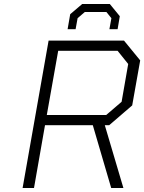

<svg xmlns="http://www.w3.org/2000/svg" viewBox="-20 -940 721 960"><path d="M318 -794 331 -869 391 -920H529L579 -859L568 -794H527L537 -849L512 -880H404L368 -849L358 -794ZM93 0 223 -737H600L681 -638L641 -413L526 -314H504L597 0H536L444 -314H205L150 0ZM214 -365H511L588 -431L621 -620L568 -686H271Z"/></svg>

Font: Tomorrow Light
Style: Italic
Weight: 300
Italic angle: -10°
Designer: Tony de Marco, Monica Rizzolli
Foundry: Just in Type
Version: Version 2.002